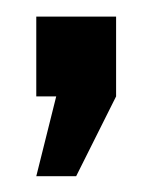

<svg xmlns="http://www.w3.org/2000/svg" viewBox="-20 -118 186 235"><path d="M122.1 0 73.2 97.7H24.4L48.8 0H24.4V-97.7H122.1Z"/></svg>

Font: Alegre Sans
Style: Regular
Weight: 400
Width: 3
Designer: GrandChaos9000
Version: Version 1.2.6 - August 1, 2014